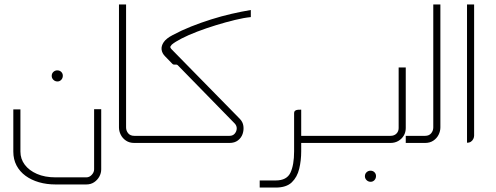

<svg xmlns="http://www.w3.org/2000/svg" viewBox="-20 -644 2236 865"><path d="M239 -277Q228 -277 220.5 -284.5Q213 -292 213 -302Q213 -313 220.5 -320Q228 -327 238 -327Q249 -327 256 -320Q263 -313 263 -303Q263 -292 256 -284.5Q249 -277 239 -277Z M230 187Q190 187 155.5 177Q121 167 95 148Q69 129 54.5 101.5Q40 74 40 39V-151H72V39Q72 72 91.5 98Q111 124 146.5 139.5Q182 155 230 155H369Q383 155 393.5 143.5Q404 132 404 119V-152H436V119Q436 136 427.5 151.5Q419 167 404 177Q389 187 369 187Z M682 0H662V-32H682ZM672 0H585Q563 0 547.5 -10.5Q532 -21 524 -37Q516 -53 516 -70V-624H548V-70Q548 -55 557.5 -43.5Q567 -32 585 -32H672Z M672 0V-32H1014Q1029 -32 1037.5 -42Q1046 -52 1046.5 -64.5Q1047 -77 1038 -87L781 -350Q778 -353 774 -353H764Q760 -353 757 -356L724 -390Q710 -404 708 -420.5Q706 -437 717.5 -454Q729 -471 758 -486Q797 -507 841 -524.5Q885 -542 931 -556.5Q977 -571 1022.5 -581.5Q1068 -592 1110 -599V-567Q1079 -564 1038 -554Q997 -544 953 -530.5Q909 -517 868.5 -501.5Q828 -486 798 -470.5Q768 -455 754 -443Q751 -440 748 -435Q745 -430 754 -421L1060 -109Q1074 -95 1076.5 -76.5Q1079 -58 1073 -40.5Q1067 -23 1052 -11.5Q1037 0 1014 0Z M1329 0V-32H1460V0ZM1150 201V169H1222Q1272 169 1288.5 134Q1305 99 1305 38V-133Q1305 -142 1310 -145.5Q1315 -149 1322.5 -149.5Q1330 -150 1337 -150V38Q1337 79 1328 116.5Q1319 154 1294.5 177.5Q1270 201 1222 201Z M1650 175Q1639 175 1631.5 167.5Q1624 160 1624 150Q1624 139 1631.5 132Q1639 125 1649 125Q1660 125 1667 132Q1674 139 1674 149Q1674 160 1667 167.5Q1660 175 1650 175Z M1450 0V-32H1739Q1756 -32 1766 -42Q1776 -52 1776 -67V-340H1808V-67Q1808 -48 1799 -33Q1790 -18 1774.5 -9Q1759 0 1739 0Z M1808 0V-32H1895Q1913 -32 1922.5 -43.5Q1932 -55 1932 -70V-624H1964V-70Q1964 -53 1956 -37Q1948 -21 1932.5 -10.5Q1917 0 1895 0Z M2084 -1V-624H2116V-33Q2116 -26 2112.5 -18.5Q2109 -11 2102 -6Q2095 -1 2084 -1Z"/></svg>

Font: Mada ExtraLight
Style: Regular
Weight: 250
Designer: Khaled Hosny
Version: Version 1.5